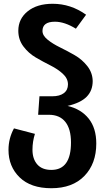

<svg xmlns="http://www.w3.org/2000/svg" viewBox="-20 -777 573 1017"><path d="M338 -216Q410 -199 450 -148.5Q490 -98 490 -17Q490 90 427 155Q364 220 252 220Q143 220 84 162.5Q25 105 25 17Q25 -44 54 -97L165 -68Q152 -27 152 16Q152 65 177.5 94Q203 123 252 123Q356 123 356 -22Q356 -94 326 -131.5Q296 -169 239 -169H182L189 -267H257Q296 -267 318 -283.5Q340 -300 340 -330Q340 -361 313 -386Q286 -411 247 -430.5Q208 -450 169.5 -472.5Q131 -495 104 -531Q77 -567 77 -614Q77 -677 126.5 -717Q176 -757 259 -757Q355 -757 436 -699L382 -625Q322 -662 271 -662Q205 -662 205 -613Q205 -589 232 -567Q259 -545 298 -526Q337 -507 376 -484.5Q415 -462 442.5 -427Q470 -392 471 -348Q471 -297 439 -264.5Q407 -232 338 -216Z"/></svg>

Font: FiraGO Medium
Style: Regular
Weight: 500
Designer: bBox Type
Foundry: bBox Type GmbH
Version: Version 1.001;PS 001.001;hotconv 1.0.88;makeotf.lib2.5.64775